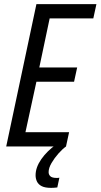

<svg xmlns="http://www.w3.org/2000/svg" viewBox="-20 -708 486 928"><path d="M10 0 156 -688H446L431 -619H220L170 -382H353L338 -313H156L103 -69H314L299 0ZM227 200Q198 200 182 192Q166 184 159 170Q152 156 152 139Q152 101 179.5 61.5Q207 22 252 -10L299 0Q282 12 262.5 34Q243 56 229 80Q215 104 215 124Q215 136 223.5 144Q232 152 254 152Q256 152 258 152Q260 152 267 151L257 198Q250 199 241 199.5Q232 200 227 200Z"/></svg>

Font: Saira Condensed
Style: Italic
Weight: 400
Width: 3
Italic angle: -12°
Designer: Hector Gatti with collaboration of the Omnibus-Type team
Foundry: Omnibus-Type
Version: Version 1.100